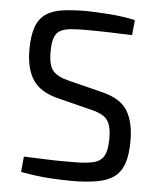

<svg xmlns="http://www.w3.org/2000/svg" viewBox="-52 -747 664 804"><g transform="rotate(5 280.5 -345.0)"><path d="M279 -702Q328 -701 380 -697Q432 -693 484 -682L478 -618Q435 -620 383 -621.5Q331 -623 283 -623Q246 -623 219.5 -620.5Q193 -618 176 -608.5Q159 -599 151.5 -577.5Q144 -556 144 -518Q144 -461 164.5 -438.5Q185 -416 231 -405L371 -370Q451 -351 480.5 -303.5Q510 -256 510 -176Q510 -116 496.5 -79Q483 -42 455 -22.5Q427 -3 383 4.5Q339 12 279 12Q245 12 190.5 9Q136 6 65 -7L71 -72Q130 -70 166 -68.5Q202 -67 228 -67Q254 -67 282 -67Q335 -67 365.5 -75Q396 -83 408.5 -107Q421 -131 421 -178Q421 -218 412 -240Q403 -262 383.5 -273.5Q364 -285 334 -292L191 -328Q116 -347 85.5 -394Q55 -441 55 -520Q55 -580 68.5 -616.5Q82 -653 109.5 -671.5Q137 -690 179 -696Q221 -702 279 -702Z"/></g></svg>

Font: Exo 2
Style: Regular
Weight: 400
Designer: Natanael Gama
Foundry: Natanael Gama
Version: Version 2.010